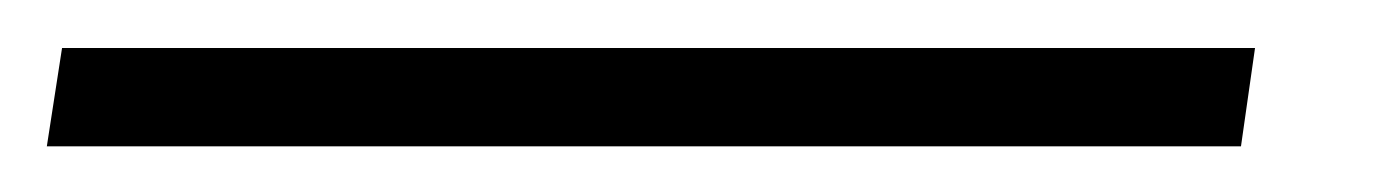

<svg xmlns="http://www.w3.org/2000/svg" viewBox="-75 24 595 82"><path d="M461 44.5 455 86.5H-55L-48.5 44.5Z"/></svg>

Font: Merriweather Medium
Style: Italic
Weight: 500
Italic angle: -7.8°
Version: Version 2.101